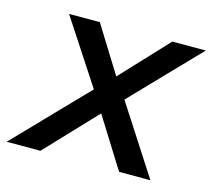

<svg xmlns="http://www.w3.org/2000/svg" viewBox="-115 -599 768 693"><g transform="rotate(15 268.5 -252.0)"><path d="M-36 0 219 -264 62 -504H177L285 -330L448 -504H573L335 -257L501 0H384L267 -187L90 0Z"/></g></svg>

Font: Mulish SemiBold
Style: Italic
Weight: 600
Italic angle: -9°
Designer: Vernon Adams
Foundry: Vernon Adams
Version: Version 3.603; ttfautohint (v1.8.3)